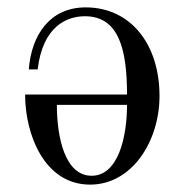

<svg xmlns="http://www.w3.org/2000/svg" viewBox="-20 -488 500 520"><path d="M134 -204H324C324 -116 300 -12 228 -12C156 -12 134 -116 134 -204ZM48 -232C48 -124 100 12 224 12C338 12 412 -106 412 -228C412 -368 334 -468 212 -468C115 -468 65 -393 58 -300H82C96 -418 162 -444 210 -444C302 -444 324 -354 324 -232Z"/></svg>

Font: Old Standard
Style: Regular
Weight: 400
Designer: Alexey Kryukov <alexios@thessalonica.org.ru>
Version: Version 2.0